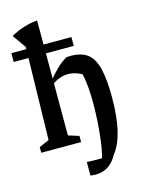

<svg xmlns="http://www.w3.org/2000/svg" viewBox="-138 -827 837 1112"><g transform="rotate(-15 280.5 -271.0)"><path d="M292 204Q284 204 277 203Q270 202 263 201V120Q278 121 293 121.5Q308 122 324 122Q339 122 354 121.5Q369 121 385 120L339 156Q350 139 359 102Q368 65 374 15Q380 -35 383.5 -90.5Q387 -146 387 -200Q387 -271 380 -325.5Q373 -380 359 -413L394 -361Q370 -380 343 -390Q316 -400 289 -400Q263 -400 237.5 -390.5Q212 -381 189 -364L186 -384Q213 -419 241.5 -447Q270 -475 304 -496Q312 -497 318.5 -497.5Q325 -498 330 -498Q395 -498 432 -470Q469 -442 485 -377.5Q501 -313 501 -204Q501 -91 482.5 -10.5Q464 70 426 118Q402 162 369.5 183Q337 204 292 204ZM22 0V-34Q50 -46 61 -51Q72 -56 82 -60L94 -615L37 -696Q116 -740 197 -746V-57L261 -37V0ZM4 -549V-602H364V-549Z"/></g></svg>

Font: Piazzolla 24pt SemiBold
Style: Regular
Weight: 600
Designer: Juan Pablo del Peral
Foundry: Huerta Tipografica
Version: Version 2.005